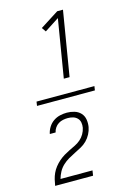

<svg xmlns="http://www.w3.org/2000/svg" viewBox="-147 -920 795 1160"><g transform="rotate(-15 250.0 -340.0)"><path d="M429 -327H67L71 -353H433ZM266 -444 326 -807 235 -748 217 -774 333 -848H369L302 -444ZM48 168V167Q51 148 55.5 129Q60 110 68.5 91.5Q77 73 90 56.5Q103 40 119 26Q135 12 152.5 1.5Q170 -9 188.5 -18Q207 -27 225.5 -36Q244 -45 259.5 -58.5Q275 -72 285.5 -90Q296 -108 300 -128Q303 -145 300 -161Q297 -177 286 -188Q275 -199 259.5 -203.5Q244 -208 227 -208Q213 -208 197.5 -205Q182 -202 168.5 -193.5Q155 -185 146 -171.5Q137 -158 134 -143H98V-144Q102 -165 114.5 -185Q127 -205 146 -218Q165 -231 187 -236Q209 -241 230 -241Q254 -241 277 -234Q300 -227 315.5 -210.5Q331 -194 335 -170.5Q339 -147 335 -123Q331 -101 320 -80Q309 -59 292.5 -42.5Q276 -26 255.5 -15Q235 -4 214 6.5Q193 17 173 28.5Q153 40 135.5 56.5Q118 73 107 93.5Q96 114 90 136H290L285 168Z"/></g></svg>

Font: Iosevka Extralight Oblique
Style: Regular
Weight: 200
Italic angle: -9°
Monospace: yes
Designer: Belleve Invis
Foundry: Belleve Invis
Version: Version 32.5.0; ttfautohint (v1.8.4)